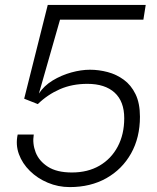

<svg xmlns="http://www.w3.org/2000/svg" viewBox="-20 -747 640 782"><path d="M264 15Q217 15 174.8 -2.8Q132.5 -20.5 101.8 -50.8Q71 -81 57 -119.2Q43 -157.5 52 -199H117.5Q111.5 -162 125.2 -126.5Q139 -91 175.2 -67.8Q211.5 -44.5 273 -44.5Q337.5 -44.5 385.2 -72.2Q433 -100 459.5 -150Q486 -200 486 -265.5Q486 -334 446.8 -369.8Q407.5 -405.5 336 -405.5Q273.5 -405.5 223.5 -383.5Q173.5 -361.5 134 -323L78.5 -345L174.5 -727H573.5L564 -667H224.5L138.5 -366Q159 -397.5 194.2 -419Q229.5 -440.5 270 -451.8Q310.5 -463 346.5 -463Q382.5 -463 418.5 -453.5Q454.5 -444 484.2 -422.2Q514 -400.5 532 -363.5Q550 -326.5 550 -271.5Q550 -186.5 513.8 -122Q477.5 -57.5 413.2 -21.2Q349 15 264 15Z"/></svg>

Font: Spline Sans Mono Light
Style: Italic
Weight: 300
Italic angle: -4°
Monospace: yes
Version: Version 1.004